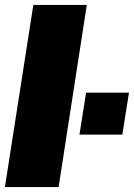

<svg xmlns="http://www.w3.org/2000/svg" viewBox="-34 -763 546 783"><path d="M-14 0 102 -743H320L205 0ZM290 -214 317 -385H492L465 -214Z"/></svg>

Font: Azeri Sans Black
Style: Italic
Weight: 900
Designer: Hector Gatti & Omnibus-Type (original fonts) / Cristiano Sobral (main changes and remastering)
Foundry: Omnibus-Type
Version: Version 0.07;August 21, 2020;FontCreator 13.0.0.2681 64-bit;